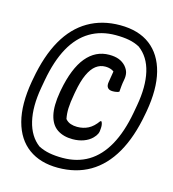

<svg xmlns="http://www.w3.org/2000/svg" viewBox="-109 -805 823 911"><g transform="rotate(15 303.0 -350.0)"><path d="M370 -715Q461 -715 518 -671.5Q575 -628 595.5 -547Q616 -466 596 -353L593 -337Q572 -221 527 -142.5Q482 -64 414.5 -24.5Q347 15 258 15Q171 15 113.5 -27Q56 -69 34.5 -150Q13 -231 33 -347L36 -363Q57 -480 101.5 -558Q146 -636 214 -675.5Q282 -715 370 -715ZM361 -664Q290 -664 235.5 -631.5Q181 -599 145 -534Q109 -469 91 -370L84 -331Q67 -235 83.5 -165.5Q100 -96 148 -60Q173 -47 202 -41.5Q231 -36 267 -36Q339 -36 393 -68.5Q447 -101 483.5 -166.5Q520 -232 538 -330L545 -369Q562 -464 546 -533.5Q530 -603 480 -640Q456 -653 427.5 -658.5Q399 -664 361 -664ZM356 -566Q384 -566 403.5 -558.5Q423 -551 437 -536Q451 -520 454.5 -504Q458 -488 454 -468Q451 -453 449.5 -438Q448 -423 447 -409Q441 -406 433 -404.5Q425 -403 415 -403Q398 -403 390.5 -412.5Q383 -422 386 -440Q390 -464 392.5 -479.5Q395 -495 399 -520L414 -476Q399 -494 385 -500.5Q371 -507 352 -507Q327 -507 306.5 -491.5Q286 -476 270.5 -442.5Q255 -409 245 -354L243 -343Q235 -299 234 -271.5Q233 -244 238 -219Q249 -206 264 -201Q279 -196 296 -196Q326 -196 350.5 -208.5Q375 -221 396 -251H402Q406 -243 407 -234.5Q408 -226 407 -216Q407 -202 402 -191Q397 -180 385 -168Q369 -152 344.5 -143Q320 -134 290 -134Q245 -134 214.5 -154.5Q184 -175 173.5 -219.5Q163 -264 175 -334L177 -345Q198 -456 243.5 -511Q289 -566 356 -566Z"/></g></svg>

Font: Rec Mono Duotone
Style: Italic
Weight: 400
Italic angle: -10°
Monospace: yes
Version: Version 1.085; ttfautohint (v1.8.4.7-5d5b)